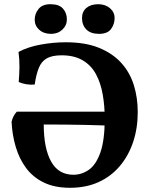

<svg xmlns="http://www.w3.org/2000/svg" viewBox="-20 -886 710 913"><path d="M313 7Q240 7 188.5 -18Q137 -43 104.5 -86.5Q72 -130 55 -187Q38 -244 35 -307Q42 -336 60 -355H492V-289Q438 -291 388 -292Q338 -293 289.5 -293.5Q241 -294 188 -294Q188 -181 223 -118Q258 -55 329 -55Q369 -55 403 -79Q437 -103 457.5 -161.5Q478 -220 478 -322Q478 -382 468.5 -436.5Q459 -491 436.5 -533Q414 -575 373.5 -599Q333 -623 273 -623Q228 -623 202.5 -608.5Q177 -594 164.5 -563Q152 -532 145 -484Q126 -482 105 -485.5Q84 -489 69 -496Q72 -532 72.5 -567Q73 -602 68 -639Q113 -663 173.5 -674Q234 -685 293 -685Q386 -685 451 -658.5Q516 -632 557 -586.5Q598 -541 616.5 -481Q635 -421 635 -353Q635 -276 613 -210.5Q591 -145 549.5 -96Q508 -47 448.5 -20Q389 7 313 7ZM451 -725Q411 -725 390.5 -746Q370 -767 370 -800Q370 -831 391 -848.5Q412 -866 447 -866Q481 -866 503 -847Q525 -828 525 -800Q525 -771 508 -748Q491 -725 451 -725ZM223 -725Q188 -725 166.5 -744.5Q145 -764 145 -792Q145 -820 163 -843Q181 -866 220 -866Q261 -866 279.5 -845Q298 -824 298 -794Q298 -765 276.5 -745Q255 -725 223 -725Z"/></svg>

Font: Vollkorn
Style: Bold
Weight: 700
Designer: Friedrich Althausen
Foundry: Friedrich Althausen
Version: Version 5.000